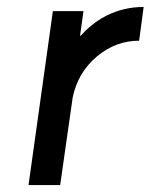

<svg xmlns="http://www.w3.org/2000/svg" viewBox="-20 -532 433 552"><path d="M132 -500 62 0H153L189 -252Q204 -324 259 -370Q313 -415 380 -415L393 -512Q336 -512 286 -487Q256 -472 227 -445Q223 -441 219 -436.5Q215 -432 210 -428L220 -500Z"/></svg>

Font: Unageo
Style: Medium-Italic
Weight: 500
Designer: Richard Sepsi
Foundry: Richard Sepsi
Version: Version 2.000